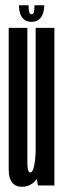

<svg xmlns="http://www.w3.org/2000/svg" viewBox="-20 -706 244 731"><path d="M124.4 0 115.8 -51.5V-600H187.1V0ZM84.2 -600V-217.4Q84.2 -122.2 84.2 -85.8Q84.2 -49.4 95.6 -49.4Q104.8 -49.4 110.3 -76.9Q115.8 -104.4 115.8 -138.8L149.5 -127.3Q149.5 -72.1 126.1 -33.5Q102.7 5.1 64.6 5.1Q13.2 5.1 13.2 -60Q13.2 -125.1 13.2 -219.8V-600ZM99.8 -622.9Q82.9 -622.9 72.4 -631.1Q61.9 -639.2 57.1 -653.6Q52.2 -667.9 52.2 -686H88.8Q88.8 -672.7 90.1 -665.2Q91.5 -657.8 93.9 -654.7Q96.3 -651.6 99.9 -651.6Q104 -651.6 106.6 -654.8Q109.2 -658 110.2 -665.6Q111.2 -673.2 111.2 -686H148.4Q148.4 -667.9 143.2 -653.6Q138.1 -639.2 127.3 -631.1Q116.6 -622.9 99.8 -622.9Z"/></svg>

Font: Anybody UltraCondensed Thin
Style: Regular
Weight: 100
Width: 1
Designer: Tyler Finck
Foundry: Etcetera Type Company
Version: Version 1.110